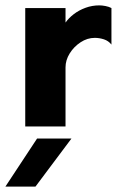

<svg xmlns="http://www.w3.org/2000/svg" viewBox="-34 -471 460 715"><path d="M60 0V-441H210V-387Q222 -404 241 -418.5Q260 -433 284.5 -442Q309 -451 336 -451Q346 -451 359 -448.5Q372 -446 381 -441V-305Q370 -319 353 -324.5Q336 -330 319 -330Q291 -330 266 -313.5Q241 -297 225.5 -272Q210 -247 210 -220V0ZM-14 224 104 45H232L98 224Z"/></svg>

Font: Teachers
Style: Regular
Weight: 400
Designer: Alfredo Marco Pradil, Chank Diesel
Version: Version 1.001